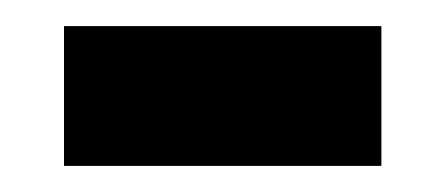

<svg xmlns="http://www.w3.org/2000/svg" viewBox="-20 -342 342 147"><path d="M29 -215V-322H272V-215Z"/></svg>

Font: Noto Sans Georgian Condensed Semi
Style: Regular
Weight: 600
Width: 3
Designer: Monotype Design Team
Foundry: Monotype Imaging Inc.
Version: Version 1.901